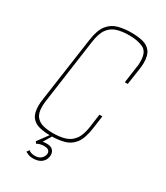

<svg xmlns="http://www.w3.org/2000/svg" viewBox="-186 -678 780 904"><g transform="rotate(30 204.0 -226.5)"><path d="M166 12Q133 12 105.5 5.5Q78 -1 62 -21.5Q46 -42 46 -83Q46 -99 49 -118L99 -469Q107 -527 129 -554.5Q151 -582 183.5 -590.5Q216 -599 254 -599Q288 -599 315.5 -592.5Q343 -586 359 -565.5Q375 -545 375 -504Q375 -489 372 -469L359 -381H343L356 -473Q358 -481 358 -488.5Q358 -496 358 -503Q358 -554 328 -568.5Q298 -583 251 -583Q214 -583 185.5 -574.5Q157 -566 139 -541.5Q121 -517 114 -467L65 -116Q64 -108 63.5 -101Q63 -94 63 -87Q63 -52 77.5 -34Q92 -16 116 -10Q140 -4 169 -4Q204 -4 232.5 -12Q261 -20 280 -44Q299 -68 306 -116L316 -189H332L322 -118Q314 -60 292.5 -32.5Q271 -5 238.5 3.5Q206 12 166 12ZM147 146Q132 146 122.5 142Q113 138 105 134L115 120Q126 131 149 131Q172 131 184 118Q196 105 196 92Q196 69 166 69Q140 69 126 79L119 69L161 12H174L148 55Q150 54 157.5 53.5Q165 53 170 53Q193 53 203 64Q213 75 213 90Q213 114 196 130Q179 146 147 146Z"/></g></svg>

Font: Alumni Sans Pinstripe
Style: Italic
Weight: 400
Italic angle: -8°
Designer: Robert E. Leuschke
Foundry: Robert E. Leuschke
Version: Version 1.010; ttfautohint (v1.8.4.7-5d5b)